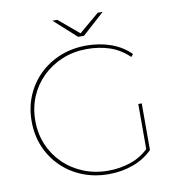

<svg xmlns="http://www.w3.org/2000/svg" viewBox="-93 -951 960 1038"><g transform="rotate(-10 387.0 -432.0)"><path d="M421 3Q343 3 277 -23.5Q211 -50 162 -98Q113 -146 86 -210Q59 -274 59 -350Q59 -426 86 -490Q113 -554 162 -602Q211 -650 277 -676.5Q343 -703 421 -703Q492 -703 554.5 -681Q617 -659 662 -614L650 -600Q602 -646 544.5 -665Q487 -684 421 -684Q348 -684 285.5 -658.5Q223 -633 176.5 -587.5Q130 -542 104.5 -481.5Q79 -421 79 -350Q79 -279 104.5 -218.5Q130 -158 176.5 -112.5Q223 -67 285.5 -41.5Q348 -16 421 -16Q487 -16 545.5 -36Q604 -56 650 -102L662 -87Q617 -42 554.5 -19.5Q492 3 421 3ZM662 -87 643 -89V-343H662ZM386 -757 264 -867H291L405 -771H399L513 -867H540L418 -757Z"/></g></svg>

Font: Montserrat Thin Thin
Style: Regular
Weight: 250
Version: Version 9.000